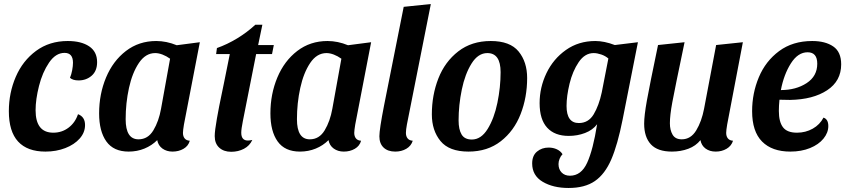

<svg xmlns="http://www.w3.org/2000/svg" viewBox="-20 -734 4204 955"><path d="M463 -425Q463 -381 436 -357.5Q409 -334 371 -334Q342 -334 328 -347Q335 -363 339 -384.5Q343 -406 343 -422Q343 -471 301 -471Q257 -471 224 -422.5Q191 -374 174 -306.5Q157 -239 157 -186Q157 -74 245 -74Q288 -74 321 -99Q354 -124 368 -166Q403 -153 403 -112Q403 -75 376.5 -45Q350 -15 305 2.5Q260 20 206 20Q116 20 70 -30Q24 -80 24 -181Q24 -272 58.5 -352Q93 -432 159.5 -481Q226 -530 317 -530Q384 -530 423.5 -503.5Q463 -477 463 -425Z M890 -73Q890 -56 898.5 -45.5Q907 -35 924 -34Q917 -8 893 6Q869 20 838 20Q809 20 788 5Q767 -10 762 -37Q735 -10 698.5 5Q662 20 620 20Q545 20 509 -30.5Q473 -81 473 -170Q473 -266 507.5 -348.5Q542 -431 606.5 -480.5Q671 -530 757 -530Q808 -530 859 -509L974 -524L895 -115Q890 -85 890 -73ZM752 -470Q704 -470 671 -421Q638 -372 621.5 -296.5Q605 -221 605 -141Q605 -41 669 -41Q716 -41 743 -86Q770 -131 781 -193L826 -442Q808 -455 788.5 -462.5Q769 -470 752 -470Z M1333 -465H1254L1188 -132Q1180 -92 1180 -74Q1180 -35 1213 -35Q1223 -35 1235 -38Q1222 -9 1193.5 6Q1165 21 1130 21Q1093 21 1070.5 0.5Q1048 -20 1048 -57Q1048 -83 1059 -145Q1070 -207 1082 -263L1094 -321L1123 -465H1055L1059 -495Q1110 -513 1159.5 -543Q1209 -573 1250 -611H1285L1264 -510H1342Z M1742 -73Q1742 -56 1750.5 -45.5Q1759 -35 1776 -34Q1769 -8 1745 6Q1721 20 1690 20Q1661 20 1640 5Q1619 -10 1614 -37Q1587 -10 1550.5 5Q1514 20 1472 20Q1397 20 1361 -30.5Q1325 -81 1325 -170Q1325 -266 1359.5 -348.5Q1394 -431 1458.5 -480.5Q1523 -530 1609 -530Q1660 -530 1711 -509L1826 -524L1747 -115Q1742 -85 1742 -73ZM1604 -470Q1556 -470 1523 -421Q1490 -372 1473.5 -296.5Q1457 -221 1457 -141Q1457 -41 1521 -41Q1568 -41 1595 -86Q1622 -131 1633 -193L1678 -442Q1660 -455 1640.5 -462.5Q1621 -470 1604 -470Z M1999 -73Q1999 -56 2007.5 -45.5Q2016 -35 2033 -34Q2025 -8 2001 6Q1977 20 1946 20Q1909 20 1888 0Q1867 -20 1867 -56Q1867 -90 1890 -208L1988 -700L2123 -714L2004 -115Q1999 -88 1999 -73Z M2602 -346Q2602 -250 2569.5 -166.5Q2537 -83 2471 -31.5Q2405 20 2310 20Q2214 20 2171 -32.5Q2128 -85 2128 -165Q2128 -261 2160.5 -344Q2193 -427 2259.5 -478.5Q2326 -530 2421 -530Q2517 -530 2559.5 -478Q2602 -426 2602 -346ZM2261 -135Q2261 -90 2276 -65Q2291 -40 2327 -40Q2373 -40 2405.5 -92.5Q2438 -145 2454 -222.5Q2470 -300 2470 -375Q2470 -470 2404 -470Q2358 -470 2325.5 -418Q2293 -366 2277 -288.5Q2261 -211 2261 -135Z M2808 201Q2731 201 2679 170Q2627 139 2627 79Q2627 40 2651 20Q2675 0 2709 0Q2731 0 2749.5 8.5Q2768 17 2778 33Q2769 42 2763.5 55.5Q2758 69 2758 82Q2758 108 2773.5 124Q2789 140 2815 140Q2871 140 2900.5 75.5Q2930 11 2950 -116Q2928 -87 2890 -72.5Q2852 -58 2809 -58Q2739 -58 2701.5 -99Q2664 -140 2664 -221Q2664 -299 2698 -370Q2732 -441 2795 -485.5Q2858 -530 2941 -530Q2986 -530 3038 -510L3153 -524L3077 -140Q3052 -14 3020.5 59Q2989 132 2939 166.5Q2889 201 2808 201ZM2933 -470Q2889 -470 2858.5 -425Q2828 -380 2813 -318Q2798 -256 2798 -207Q2798 -122 2859 -122Q2907 -122 2933 -165.5Q2959 -209 2973 -274L3006 -443Q2991 -456 2970.5 -463Q2950 -470 2933 -470Z M3592 -73Q3592 -56 3600.5 -45.5Q3609 -35 3626 -34Q3618 -8 3594 6Q3570 20 3540 20Q3510 20 3489.5 5Q3469 -10 3464 -37Q3441 -8 3403.5 6Q3366 20 3322 20Q3251 20 3217.5 -16Q3184 -52 3184 -119Q3184 -158 3197.5 -233.5Q3211 -309 3253 -510L3385 -524Q3336 -290 3324 -225Q3312 -160 3312 -121Q3312 -87 3325.5 -64Q3339 -41 3371 -41Q3416 -41 3443 -85.5Q3470 -130 3482 -193L3542 -510L3675 -524L3597 -115Q3592 -85 3592 -73Z M4164 -414Q4164 -331 4094 -285Q4024 -239 3910 -237L3857 -238Q3854 -208 3854 -182Q3854 -128 3874.5 -101Q3895 -74 3944 -74Q3987 -74 4022.5 -94Q4058 -114 4076 -149Q4100 -141 4100 -107Q4100 -74 4076 -44.5Q4052 -15 4009 2.5Q3966 20 3911 20Q3820 20 3770.5 -30Q3721 -80 3721 -181Q3721 -270 3754.5 -350Q3788 -430 3855.5 -480Q3923 -530 4020 -530Q4085 -530 4124.5 -503Q4164 -476 4164 -414ZM3864 -286Q3939 -286 3992 -320.5Q4045 -355 4045 -417Q4045 -474 3997 -474Q3949 -474 3914 -419Q3879 -364 3864 -286Z"/></svg>

Font: Sansita Medium Italic
Style: Regular
Weight: 500
Italic angle: -11°
Designer: Pablo Cosgaya
Foundry: Omnibus-Type
Version: Version 1.006